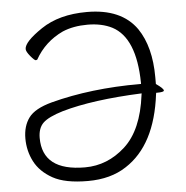

<svg xmlns="http://www.w3.org/2000/svg" viewBox="-52 -763 807 832"><g transform="rotate(-5 351.5 -347.0)"><path d="M659 -344Q659 -337 629 -337H625L624 -332Q597 -112 465 -27Q397 18 297.5 18Q198 18 144.5 -12Q91 -42 67 -88.5Q43 -135 43 -189Q43 -243 69.5 -279Q96 -315 170 -335Q344 -381 558 -381H563V-387Q560 -582 461 -634Q416 -657 354 -657Q292 -657 245 -637Q166 -600 124 -525L118 -523Q112 -523 95 -543.5Q78 -564 78 -575Q78 -606 156.5 -659Q235 -712 356 -712Q506 -712 572 -618Q627 -537 627 -405V-375Q659 -353 659 -344ZM290 -42Q388 -42 465 -112Q542 -182 561 -334L562 -340Q347 -331 215 -293Q152 -274 128.5 -251.5Q105 -229 105 -186Q105 -42 290 -42Z"/></g></svg>

Font: Moon Stars Kai T Light
Style: Regular
Weight: 300
Designer: GuiWonder
Version: Version 1.101